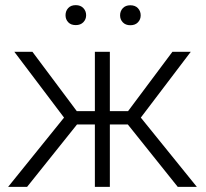

<svg xmlns="http://www.w3.org/2000/svg" viewBox="-20 -731 807 751"><path d="M480 -244.1H409.7V0H351.1V-244.1H281.2L85.9 0H11.7L230.5 -271L36.1 -528.3H106.9L280.3 -296.4H351.1V-528.3H409.7V-296.4H481L654.3 -528.3H726.1L530.8 -271L750 0H675.3ZM236.3 -671.4Q236.3 -688 246.8 -699.5Q257.3 -710.9 276.4 -710.9Q294.9 -710.9 305.9 -699.5Q316.9 -688 316.9 -671.4Q316.9 -655.3 305.9 -644Q294.9 -632.8 276.4 -632.8Q257.3 -632.8 246.8 -644Q236.3 -655.3 236.3 -671.4ZM449.7 -670.9Q449.7 -687.5 460.4 -699Q471.2 -710.4 489.7 -710.4Q508.8 -710.4 519.5 -699Q530.3 -687.5 530.3 -670.9Q530.3 -654.8 519.5 -643.6Q508.8 -632.3 489.7 -632.3Q471.2 -632.3 460.4 -643.6Q449.7 -654.8 449.7 -670.9Z"/></svg>

Font: RobotoInd Light
Style: Regular
Weight: 300
Designer: Google
Version: Version 2.001151; 2014